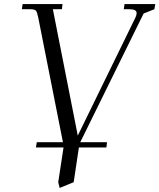

<svg xmlns="http://www.w3.org/2000/svg" viewBox="-20 -722 780 940"><path d="M86.9 -676.8 90.8 -702.1H286.1L283.2 -676.8H238.8L360.8 -58.1L643.1 -636.2Q648.9 -647.9 648.9 -658.2Q648.9 -676.8 613.8 -676.8H585.9L589.8 -702.1H740.2L735.8 -676.8L683.1 -655.8L373 -25.9H503.9L501 0H366.2L340.8 169.9L272 198.2L265.1 169.9L291 0H155.8L160.2 -25.9H288.1L167 -637.2Q162.1 -662.1 156 -669.4Q149.9 -676.8 127.9 -676.8Z"/></svg>

Font: Dihjauti
Style: Italic
Weight: 400
Italic angle: -9°
Designer: T. Christopher White
Version: Version 3.0.0